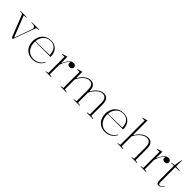

<svg xmlns="http://www.w3.org/2000/svg" viewBox="368 -2268 3806 3806"><g transform="rotate(45 2271.0 -365.0)"><path d="M276 0 85 -480 20 -490V-500H199V-490L129 -481L300 -45H310L439 -408Q441 -413 442 -420Q443 -427 443 -434Q443 -448 437.5 -458Q432 -468 419.5 -475.5Q407 -483 386.5 -486.5Q366 -490 335 -490V-500H547V-490L480 -480L306 0Z M864 -515Q935 -515 985 -485.5Q1035 -456 1060.5 -402.5Q1086 -349 1086 -275H653V-285L1048 -291Q1048 -356 1026.5 -403Q1005 -450 964 -475.5Q923 -501 863 -501Q802 -501 754.5 -470Q707 -439 680 -383Q653 -327 653 -251Q653 -198 668.5 -153.5Q684 -109 712 -76Q740 -43 779.5 -24.5Q819 -6 867 -6Q904 -6 937 -14.5Q970 -23 997.5 -39Q1025 -55 1048 -80Q1071 -105 1088 -138L1096 -128Q1077 -90 1052 -63Q1027 -36 996.5 -18.5Q966 -1 930.5 7Q895 15 854 15Q800 15 755.5 -5Q711 -25 679.5 -60Q648 -95 630.5 -143Q613 -191 613 -247Q613 -307 631.5 -355.5Q650 -404 683 -440Q716 -476 762 -495.5Q808 -515 864 -515Z M1221 0V-10L1280 -21V-473H1212V-484L1320 -515V-353L1328 -345Q1344 -381 1359.5 -408Q1375 -435 1389 -454Q1415 -487 1441 -501Q1467 -515 1496 -515Q1516 -515 1530.5 -508Q1545 -501 1553.5 -487.5Q1562 -474 1562 -454Q1562 -440 1554.5 -427Q1547 -414 1533 -406.5Q1519 -399 1498 -399Q1480 -399 1465.5 -405Q1451 -411 1442.5 -421.5Q1434 -432 1434 -445Q1434 -450 1435 -453.5Q1436 -457 1436 -460.5Q1436 -464 1436 -467Q1436 -474 1430 -474Q1418 -474 1402.5 -455Q1387 -436 1370 -405Q1356 -381 1343 -350.5Q1330 -320 1320 -288V-21L1379 -10V0Z M1642 0V-10L1701 -21V-471H1633V-482L1741 -513V-350L1749 -344Q1775 -394 1811.5 -432.5Q1848 -471 1890 -493Q1932 -515 1974 -515Q2009 -515 2035 -504Q2061 -493 2078 -471Q2095 -449 2103.5 -416.5Q2112 -384 2112 -340V-21L2179 -10V0H2006V-10L2072 -21V-342Q2072 -418 2044.5 -455.5Q2017 -493 1961 -493Q1931 -493 1900 -478.5Q1869 -464 1840 -437.5Q1811 -411 1786 -375.5Q1761 -340 1741 -299V-21L1807 -10V0ZM2377 0V-10L2443 -21V-342Q2443 -418 2415.5 -455.5Q2388 -493 2332 -493Q2301 -493 2270.5 -478.5Q2240 -464 2211 -437.5Q2182 -411 2156.5 -375.5Q2131 -340 2112 -299V-350L2120 -344Q2145 -394 2181.5 -432.5Q2218 -471 2260.5 -493Q2303 -515 2345 -515Q2380 -515 2406.5 -503.5Q2433 -492 2449.5 -470Q2466 -448 2474.5 -415Q2483 -382 2483 -338V-21L2551 -10V0Z M2898 -515Q2969 -515 3019 -485.5Q3069 -456 3094.5 -402.5Q3120 -349 3120 -275H2687V-285L3082 -291Q3082 -356 3060.5 -403Q3039 -450 2998 -475.5Q2957 -501 2897 -501Q2836 -501 2788.5 -470Q2741 -439 2714 -383Q2687 -327 2687 -251Q2687 -198 2702.5 -153.5Q2718 -109 2746 -76Q2774 -43 2813.5 -24.5Q2853 -6 2901 -6Q2938 -6 2971 -14.5Q3004 -23 3031.5 -39Q3059 -55 3082 -80Q3105 -105 3122 -138L3130 -128Q3111 -90 3086 -63Q3061 -36 3030.5 -18.5Q3000 -1 2964.5 7Q2929 15 2888 15Q2834 15 2789.5 -5Q2745 -25 2713.5 -60Q2682 -95 2664.5 -143Q2647 -191 2647 -247Q2647 -307 2665.5 -355.5Q2684 -404 2717 -440Q2750 -476 2796 -495.5Q2842 -515 2898 -515Z M3784 -10V0H3627V-10L3685 -20V-342Q3685 -418 3657.5 -455.5Q3630 -493 3574 -493Q3540 -493 3506 -478Q3472 -463 3440 -436Q3408 -409 3381.5 -374Q3355 -339 3336 -299V-20L3393 -10V0H3237V-10L3296 -20V-703H3228V-714L3336 -745V-350L3344 -344Q3378 -398 3417 -436Q3456 -474 3499 -494.5Q3542 -515 3587 -515Q3622 -515 3648 -503.5Q3674 -492 3691 -470Q3708 -448 3716.5 -415Q3725 -382 3725 -338V-20Z M3883 0V-10L3942 -21V-473H3874V-484L3982 -515V-353L3990 -345Q4006 -381 4021.5 -408Q4037 -435 4051 -454Q4077 -487 4103 -501Q4129 -515 4158 -515Q4178 -515 4192.5 -508Q4207 -501 4215.5 -487.5Q4224 -474 4224 -454Q4224 -440 4216.5 -427Q4209 -414 4195 -406.5Q4181 -399 4160 -399Q4142 -399 4127.5 -405Q4113 -411 4104.5 -421.5Q4096 -432 4096 -445Q4096 -450 4097 -453.5Q4098 -457 4098 -460.5Q4098 -464 4098 -467Q4098 -474 4092 -474Q4080 -474 4064.5 -455Q4049 -436 4032 -405Q4018 -381 4005 -350.5Q3992 -320 3982 -288V-21L4041 -10V0Z M4401 15Q4369 15 4355 -6.5Q4341 -28 4341 -75V-480H4263V-490L4342 -500L4370 -664H4381V-502L4496 -490V-480H4381V-66Q4381 -32 4389 -18Q4397 -4 4414 -4Q4436 -4 4456.5 -21Q4477 -38 4497 -64L4504 -56Q4496 -44 4484.5 -32Q4473 -20 4459.5 -9Q4446 2 4431 8.5Q4416 15 4401 15Z"/></g></svg>

Font: Kalnia ExtraLight
Style: Regular
Weight: 250
Designer: Frida Medrano
Foundry: Frida Medrano
Version: Version 1.105